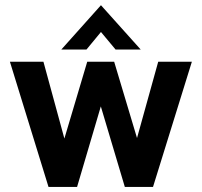

<svg xmlns="http://www.w3.org/2000/svg" viewBox="-20 -736 794 756"><path d="M19 -493H151L233.5 -190.5L323.5 -493H429.5L519.5 -192.5L603 -493H735.5L582.5 0H471.5L377 -317L283.5 0H171ZM377.5 -715.5 534 -541H435L377.5 -610L320.5 -541H221.5Z"/></svg>

Font: HK Grotesk
Style: Bold
Weight: 700
Designer: Alfredo Marco Pradil
Foundry: Hanken Design Co.
Version: Version 3.001